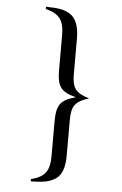

<svg xmlns="http://www.w3.org/2000/svg" viewBox="-58 -721 597 943"><g transform="rotate(5 240.0 -249.5)"><path d="M295 -540C295 -596 279 -637 251 -655C223 -673 197 -679 130 -680V-669C199 -651 221 -621 221 -546V-378C221 -294 240 -269 315 -250C240 -230 221 -204 221 -121V47C221 122 199 152 130 170V181C196 180 222 174 251 156C280 138 295 99 295 42V-136C295 -206 313 -229 380 -250C313 -270 295 -293 295 -363Z"/></g></svg>

Font: XITS
Style: Regular
Weight: 400
Designer: MicroPress Inc., with final additions and corrections provided by Coen Hoffman, Elsevier (retired)
Version: Version 1.302